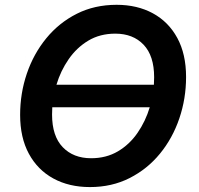

<svg xmlns="http://www.w3.org/2000/svg" viewBox="-20 -757 815 787"><path d="M348.6 9.8Q263.2 9.8 198.7 -25.4Q134.3 -60.5 98.4 -126.7Q62.5 -192.9 62.5 -286.1Q62.5 -374.5 90.1 -455.6Q117.7 -536.6 169.7 -600.1Q221.7 -663.6 294.4 -700.4Q367.2 -737.3 458 -737.3Q542.5 -737.3 606.7 -702.4Q670.9 -667.5 706.8 -601.3Q742.7 -535.2 742.7 -441.4Q742.7 -353 715.1 -271.7Q687.5 -190.4 635.7 -127.2Q584 -64 511.2 -27.1Q438.5 9.8 348.6 9.8ZM211.4 -409.7H610.8Q611.8 -425.3 611.8 -440.4Q611.8 -528.3 568.6 -573.7Q525.4 -619.1 452.6 -619.1Q390.1 -619.1 342.3 -590.6Q294.4 -562 261.5 -514.4Q228.5 -466.8 211.4 -409.7ZM353.5 -108.4Q415.5 -108.4 463.4 -136.7Q511.2 -165 543.9 -212.6Q576.7 -260.3 593.8 -317.4H194.3Q193.4 -302.2 193.4 -287.6Q193.4 -199.2 237.1 -153.8Q280.8 -108.4 353.5 -108.4Z"/></svg>

Font: Inter Semi Bold
Style: Italic
Weight: 600
Italic angle: -9.39999°
Designer: Rasmus Andersson
Foundry: rsms
Version: Version 4.000;git-3c8e0fc